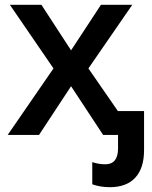

<svg xmlns="http://www.w3.org/2000/svg" viewBox="-20 -560 632 797"><path d="M578 -99V63Q578 138 541.5 177.5Q505 217 436 217Q396 217 363 205V113Q390 122 417 122Q470 122 470 56V0H408L275 -202L142 0H12L202 -276L21 -540H152L275 -351L399 -540H529L347 -276L470 -98V-99Z"/></svg>

Font: OpenSansMMV
Style: Semibold
Weight: 600
Designer: Steve Matteson
Foundry: Ascender Corporation
Version: Version 6.000